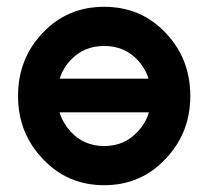

<svg xmlns="http://www.w3.org/2000/svg" viewBox="-20 -532 611 564"><path d="M286 -512Q178 -512 106 -436Q33 -360 33 -250Q33 -141 106 -65Q178 12 286 12Q394 12 466 -65Q539 -141 539 -250Q539 -360 466 -436Q394 -512 286 -512ZM286 -397Q346 -397 385 -355Q424 -312 424 -250Q424 -219 414.5 -193Q405 -167 385 -146Q346 -103 286 -103Q226 -103 187 -146Q148 -189 148 -250Q148 -281 157.5 -307.5Q167 -334 187 -355Q226 -397 286 -397ZM69 -202H505V-301H69Z"/></svg>

Font: Unageo
Style: SemiBold
Weight: 600
Designer: Richard Sepsi
Foundry: Richard Sepsi
Version: Version 2.000